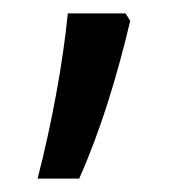

<svg xmlns="http://www.w3.org/2000/svg" viewBox="-20 -134 266 286"><path d="M174 -103 167 -114H81C74 -42 57 51 36 132H98C130 60 154 -19 174 -103Z"/></svg>

Font: Noto Sans Lao Looped ExtraCondensed
Style: Regular
Weight: 400
Width: 2
Designer: Mark Frömberg, Ben Mitchell
Foundry: The Fontpad Ltd
Version: Version 1.003